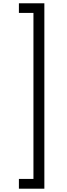

<svg xmlns="http://www.w3.org/2000/svg" viewBox="-20 -954 407 1160"><path d="M248 -934.1V186H94.2V127H182.1V-876H94.2V-934.1Z"/></svg>

Font: SVN-Poppins Light
Style: Regular
Weight: 300
Designer: Ninad Kale (Devanagari), Jonny Pinhorn (Latin)
Foundry: Indian Type Foundry
Version: Version 3.002 2017